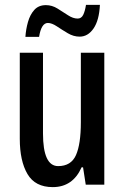

<svg xmlns="http://www.w3.org/2000/svg" viewBox="-20 -756 509 786"><path d="M407 -540V0H331L320 -71H314Q278 10 196 10Q124 10 92.5 -43.5Q61 -97 61 -188V-540H156V-210Q156 -76 218 -76Q271 -76 291 -121Q311 -166 311 -256V-540ZM84 -605Q86 -636 94.5 -666Q103 -696 120.5 -715.5Q138 -735 168 -735Q193 -735 215.5 -721Q238 -707 258.5 -693.5Q279 -680 298 -680Q313 -680 320.5 -695Q328 -710 332 -736H389Q386 -673 363 -639.5Q340 -606 306 -606Q281 -606 257.5 -620Q234 -634 213 -648Q192 -662 176 -662Q149 -662 140 -605Z"/></svg>

Font: Noto Sans ExtraCondensed Medium
Style: Regular
Weight: 500
Width: 2
Designer: Monotype Design Team
Foundry: Monotype Imaging Inc.
Version: Version 2.013; ttfautohint (v1.8.4.7-5d5b)